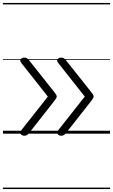

<svg xmlns="http://www.w3.org/2000/svg" viewBox="-20 -905 765 1300"><path d="M145 14Q134 14 126.5 9Q119 4 118 -4.5Q117 -13 124 -23L304 -251L124 -479Q112 -494 120.5 -504.5Q129 -515 144 -515Q154 -515 161.5 -511Q169 -507 175 -499L345 -285Q355 -272 359.5 -265Q364 -258 364 -251Q364 -246 359.5 -238.5Q355 -231 345 -218L176 -3Q170 5 162.5 9.5Q155 14 145 14ZM395 14Q384 14 376.5 9Q369 4 368 -4.5Q367 -13 374 -23L554 -251L374 -479Q362 -494 370.5 -504.5Q379 -515 394 -515Q404 -515 411.5 -511Q419 -507 425 -499L595 -285Q605 -272 609.5 -265Q614 -258 614 -251Q614 -246 609.5 -238.5Q605 -231 595 -218L426 -3Q420 5 412.5 9.5Q405 14 395 14ZM0 365H725V375H0ZM0 -20H725V0H0ZM0 -505H725V-500H0ZM0 -885H725V-875H0Z"/></svg>

Font: Playwrite GB S Guides
Style: Regular
Weight: 400
Designer: Veronika Burian, José Scaglione
Foundry: TypeTogether
Version: Version 1.003